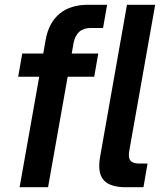

<svg xmlns="http://www.w3.org/2000/svg" viewBox="-20 -783 696 803"><path d="M62 0 144 -462H56L73 -559H161L171 -617Q184 -688 229 -725.5Q274 -763 348 -763H428L411 -666H359Q299 -666 287 -600L280 -559H391L374 -462H263L181 0ZM506 0Q451 0 423 -21Q395 -42 395 -90Q395 -109 399 -129L511 -763H629L522 -160Q519 -145 519 -134Q519 -115 530 -107Q541 -99 564 -99H597L580 0Z"/></svg>

Font: Open Sauce One SemiBold Italic
Style: Regular
Weight: 600
Italic angle: -10°
Designer: Alfredo Marco Pradil
Foundry: Creative Sauce Fz LLC
Version: Version 1.477